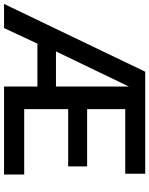

<svg xmlns="http://www.w3.org/2000/svg" viewBox="64 -826 740 952"><g transform="rotate(90 434.0 -350.0)"><path d="M-22.5 0 313.5 -700H819.5V-601H499V-412H783V-318H499V-100H823.5V0H387V-165.5H174.5L97 0ZM213 -257.5H387V-619Z"/></g></svg>

Font: Geologica Thin Cursive
Style: Regular
Weight: 400
Version: Version 1.010;gftools[0.9.28]